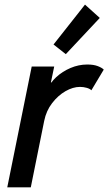

<svg xmlns="http://www.w3.org/2000/svg" viewBox="-20 -805 466 825"><path d="M11.2 0 116.2 -519H212.9L198.7 -450.7H210.4L183.6 -419.4Q194.8 -448.7 221.4 -473.4Q248 -498 283 -512.9Q317.9 -527.8 355 -527.8Q382.3 -527.8 400.4 -520.8Q418.5 -513.7 425.8 -505.9L372.6 -417Q367.2 -423.3 353 -427.5Q338.9 -431.6 323.7 -431.6Q293.5 -431.6 261.2 -413.1Q229 -394.5 203.9 -361.8Q178.7 -329.1 169.9 -285.6L112.3 0ZM262.7 -572.3 210 -613.8 345.2 -785.2 408.7 -728Z"/></svg>

Font: Reddit Sans Medium
Style: Italic
Weight: 500
Italic angle: -11.25°
Designer: Stephen Hutchings
Version: Version 1.013